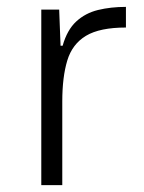

<svg xmlns="http://www.w3.org/2000/svg" viewBox="-20 -538 418 558"><path d="M100 0V-510H152L156 -405H162Q175 -451 201.5 -475.5Q228 -500 265 -509Q302 -518 346 -518V-458Q270 -458 230 -434Q190 -410 175.5 -362Q161 -314 161 -243V0Z"/></svg>

Font: Saira SemiExpanded Light
Style: Regular
Weight: 300
Width: 6
Designer: Hector Gatti with collaboration of the Omnibus-Type team
Foundry: Omnibus-Type
Version: Version 1.101